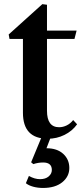

<svg xmlns="http://www.w3.org/2000/svg" viewBox="-20 -676 410 950"><path d="M216.5 10.5Q93.5 10.5 93.5 -118V-483.5H27L23 -505.5L189.5 -655.5L212.5 -652.5V-524.5H359L348.5 -483.5H212.5V-128Q212.5 -46.5 272.5 -46.5Q291.5 -46.5 310 -55.5Q328.5 -64.5 342 -82L361.5 -61Q337.5 -27.5 299 -8.5Q260.5 10.5 216.5 10.5ZM193 254Q167 254 144.2 247.8Q121.5 241.5 108 230.5L123 194.5Q151.5 210.5 178 210.5Q205 210.5 220.8 197Q236.5 183.5 236.5 165Q236.5 128 193.5 128Q168.5 128 145 136L134 127L193.5 -16.5H238.5L210 57.5Q262.5 57.5 292.8 85.2Q323 113 323 155Q323 197.5 288 225.8Q253 254 193 254Z"/></svg>

Font: Libre Caslon Text Medium
Style: Regular
Weight: 500
Designer: Pablo Impallari, Rodrigo Fuenzalida, Katja Schimmel
Foundry: Pablo Impallari, Rodrigo Fuenzalida
Version: Version 2.000